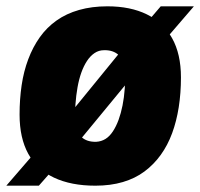

<svg xmlns="http://www.w3.org/2000/svg" viewBox="-39 -578 634 608"><path d="M470 -558H575L440 -401L437 -405L170 -81L166 -83L84 10H-19L127 -159L131 -155L388 -470L392 -467ZM263 10Q186 10 132 -15.5Q78 -41 50.5 -91Q23 -141 23 -215Q23 -264 29.5 -308Q36 -352 50.5 -390.5Q65 -429 87 -460Q109 -491 140 -513Q171 -535 211.5 -546.5Q252 -558 301 -558Q374 -558 426 -532.5Q478 -507 506 -457Q534 -407 534 -333Q534 -283 527 -238.5Q520 -194 506 -156Q492 -118 470 -87.5Q448 -57 418.5 -35Q389 -13 350 -1.5Q311 10 263 10ZM266 -129Q282 -130 295 -138Q308 -146 318.5 -162Q329 -178 336.5 -198.5Q344 -219 349 -244Q354 -269 356 -297Q358 -325 356 -355Q355 -387 337 -403.5Q319 -420 290 -419Q274 -419 260.5 -410Q247 -401 236.5 -385Q226 -369 218.5 -348Q211 -327 206.5 -301.5Q202 -276 200 -248.5Q198 -221 200 -193Q201 -161 218.5 -144.5Q236 -128 266 -129Z"/></svg>

Font: Georama ExtraBold
Style: Italic
Weight: 800
Italic angle: -9°
Version: Version 1.001